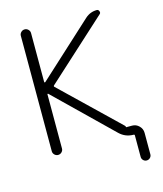

<svg xmlns="http://www.w3.org/2000/svg" viewBox="-129 -849 920 1082"><g transform="rotate(-15 331.5 -308.0)"><path d="M527.3 -74.2Q527.3 -73.2 528.3 -73.2H562.5Q585.9 -73.2 603 -56.2Q620.1 -39.1 620.1 -15.6V109.4Q620.1 121.1 611.8 129.4Q603.5 137.7 591.8 137.7Q580.1 137.7 571.8 129.4Q563.5 121.1 563.5 109.4V-15.6Q563.5 -21.5 557.6 -21.5Q509.8 -21.5 475.6 -54.7L152.3 -369.1Q151.4 -370.1 149.4 -369.6Q147.5 -369.1 147.5 -367.2V-50.8Q147.5 -39.1 138.7 -30.3Q129.9 -21.5 117.7 -21.5Q105.5 -21.5 96.7 -30.3Q87.9 -39.1 87.9 -50.8V-724.6Q87.9 -736.3 96.7 -745.1Q105.5 -753.9 117.7 -753.9Q129.9 -753.9 138.7 -745.1Q147.5 -736.3 147.5 -724.6V-439.5Q147.5 -436.5 149.4 -436Q151.4 -435.5 153.3 -436.5L470.7 -727.5Q500 -753.9 539.1 -753.9Q547.9 -753.9 551.8 -743.7Q555.7 -733.4 548.8 -727.5L197.3 -407.2Q191.4 -402.3 196.3 -397.5L523.4 -83Q527.3 -79.1 527.3 -74.2Z"/></g></svg>

Font: Gen Jyuu Gothic Light
Style: Regular
Weight: 200
Designer: [Source Han Sans]
Ryoko NISHIZUKA  (kana & ideographs); Paul D. Hunt (Latin, Greek & Cyrillic); Wenlong ZHANG  (bopomofo
Version: Version 1.002.20150607